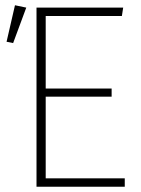

<svg xmlns="http://www.w3.org/2000/svg" viewBox="-20 -711 536 731"><path d="M444 -650H154V-374H405V-343H154V-32H455V0H119V-682H449ZM80 -682 30 -547 5 -552 37 -691Z"/></svg>

Font: FiraSans
Style: Regular
Weight: 200
Designer: Carrois Corporate & Edenspiekermann AG
Foundry: Carrois Corporate GbR & Edenspiekermann AG
Version: Version 3.106;PS 003.106;hotconv 1.0.70;makeotf.lib2.5.58329